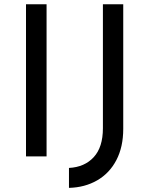

<svg xmlns="http://www.w3.org/2000/svg" viewBox="-20 -743 710 912"><path d="M201.2 -722.7V0H103.5V-722.7ZM307.6 149.4V54.7Q381.8 50.8 425.3 3.4Q468.8 -43.9 468.8 -133.8V-722.7H565.4V-130.9Q565.4 -44.9 532.7 17.6Q500 80.1 441.4 113.8Q382.8 147.5 307.6 149.4Z"/></svg>

Font: Josefin Sans CFJ
Style: Regular
Weight: 400
Designer: Santiago Orozco
Foundry: Typemade
Version: Version 2.000